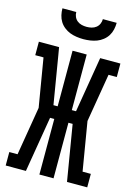

<svg xmlns="http://www.w3.org/2000/svg" viewBox="-140 -1028 779 1101"><g transform="rotate(15 250.0 -477.5)"><path d="M8 0V-80H57L105 -368L57 -655H8V-735H128L136 -688L183 -405H208V-735H292V-405H317L372 -735H492V-655H443L395 -368L443 -80H492V0H372L317 -330H292V0H208V-330H183L128 0ZM250 -815Q230 -815 209.5 -818Q189 -821 170.5 -828Q152 -835 135.5 -848Q119 -861 108.5 -878Q98 -895 93.5 -915Q89 -935 89 -955H171Q171 -940 177 -926.5Q183 -913 194.5 -904Q206 -895 220.5 -891.5Q235 -888 250 -888Q265 -888 279.5 -891.5Q294 -895 305.5 -904Q317 -913 323 -926.5Q329 -940 329 -955H411Q411 -935 406.5 -915Q402 -895 391.5 -878Q381 -861 364.5 -848Q348 -835 329.5 -828Q311 -821 290.5 -818Q270 -815 250 -815Z"/></g></svg>

Font: Iosevka Slab Medium
Style: Regular
Weight: 500
Monospace: yes
Designer: Belleve Invis
Foundry: Belleve Invis
Version: Version 11.1.1; ttfautohint (v1.8.3)